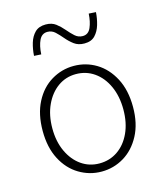

<svg xmlns="http://www.w3.org/2000/svg" viewBox="-109 -791 753 885"><g transform="rotate(-15 267.5 -349.0)"><path d="M267 12Q210 12 160.5 -17.5Q111 -47 81.5 -103.5Q52 -160 52 -239Q52 -319 81.5 -376Q111 -433 160.5 -462.5Q210 -492 267 -492Q325 -492 374 -462.5Q423 -433 453 -376Q483 -319 483 -239Q483 -160 453 -103.5Q423 -47 374 -17.5Q325 12 267 12ZM267 -27Q316 -27 354.5 -53.5Q393 -80 415 -128Q437 -176 437 -239Q437 -302 415 -350.5Q393 -399 354.5 -426Q316 -453 267 -453Q219 -453 181 -426Q143 -399 120.5 -350.5Q98 -302 98 -239Q98 -176 120.5 -128Q143 -80 181 -53.5Q219 -27 267 -27ZM343 -579Q314 -579 294.5 -593.5Q275 -608 259 -627Q243 -646 227.5 -660.5Q212 -675 191 -675Q164 -675 151.5 -648.5Q139 -622 137 -582L103 -584Q105 -616 113.5 -644.5Q122 -673 140.5 -691.5Q159 -710 192 -710Q221 -710 240 -695.5Q259 -681 275 -662Q291 -643 307 -628.5Q323 -614 344 -614Q371 -614 383 -641.5Q395 -669 397 -707L431 -705Q429 -674 420.5 -645.5Q412 -617 394 -598Q376 -579 343 -579Z"/></g></svg>

Font: Source Sans 3 Light
Style: Regular
Weight: 300
Designer: Paul D. Hunt
Foundry: Adobe
Version: Version 3.052;hotconv 1.1.0;makeotfexe 2.6.0